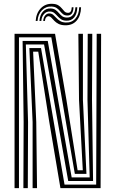

<svg xmlns="http://www.w3.org/2000/svg" viewBox="-20 -975 599 995"><path d="M55.4 0V-800H265.2L324.3 -457.1L382.2 -92.6H409.1L389.5 -457.5L386.1 -800H409.7V-457.5L428 -74.1H367.8L246 -781.5H78.3V0ZM101.2 0 102.5 -342.5 97.1 -763H227.5L351.4 -55.6H444.8L433.3 -457.5L434.6 -800H458.2L456.8 -457.5L462.3 -37H333.6L208.4 -744.4H113.9L125.4 -342.5L124.1 0ZM149 0V-342.5L132.1 -725.9H192.6L314.4 -18.5H478.4L481.1 -800H504L501.3 0H293.2L235 -345.5L178.2 -707.4H151.6L167.9 -342.5L171.9 0ZM164.9 -866.4Q167.6 -907.5 191.5 -932.1Q215.4 -956.8 251.6 -955.2Q271.1 -954.5 282.1 -947.5Q293.2 -940.5 300.4 -931.6Q307.5 -922.6 314.2 -915.8Q320.8 -909 331.2 -908.6Q341.4 -908 346.3 -915.3Q351.2 -922.5 351.9 -937.3H360.9Q360.2 -916.1 352.4 -905.2Q344.5 -894.2 328.3 -894.6Q314.8 -894.9 306.5 -901.7Q298.3 -908.4 291.2 -917.2Q284.1 -926 274.2 -933.1Q264.4 -940.1 247.7 -941.1Q217.9 -942.9 197.3 -921.8Q176.7 -900.6 174.6 -866.4ZM184.4 -866.4Q186.7 -898.1 203.1 -915.3Q219.5 -932.6 243.3 -931.1Q258.9 -930.3 268.4 -923.2Q277.9 -916.2 285.3 -907.2Q292.8 -898.3 301.7 -891.4Q310.7 -884.5 325.4 -884Q345.5 -883.2 357.5 -897.1Q369.4 -911 370.8 -937.3H380.6Q379.6 -903.6 364.6 -885.2Q349.6 -866.7 323.7 -867.7Q307 -868.2 296.5 -875.2Q285.9 -882.2 278 -891.4Q270 -900.5 261.4 -907.6Q252.9 -914.7 239.9 -915.4Q221.4 -916.6 208.5 -902.8Q195.6 -888.9 194.2 -866.4ZM203.9 -866.4Q205.4 -885.1 214.8 -895.7Q224.3 -906.4 237.8 -905.3Q248.4 -904.6 256.3 -897.7Q264.1 -890.7 272.3 -881.8Q280.4 -872.8 291.8 -865.9Q303.1 -859 320.7 -858.3Q351.7 -856.9 370.7 -878.7Q389.7 -900.5 390.3 -937.3H400.1Q398.9 -892.7 376.9 -867.8Q354.8 -842.9 316.7 -844Q296.2 -844.6 283.1 -851.4Q270 -858.2 261.7 -867Q253.4 -875.9 247 -882.8Q240.7 -889.8 233.7 -890.8Q226.3 -892 219.9 -885.5Q213.5 -879 213.2 -866.4Z"/></svg>

Font: Big Shoulders Inline Text Thin
Style: Regular
Weight: 100
Designer: Patric King
Foundry: XO Type Co
Version: Version 2.002